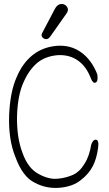

<svg xmlns="http://www.w3.org/2000/svg" viewBox="-20 -950 540 947"><path d="M428 -564Q406 -622 365 -651Q323 -681 265 -678Q205 -673 165 -641Q123 -606 96 -544Q67 -480 64 -378Q63 -326 69.5 -280.5Q76 -235 91 -196Q118 -119 172 -91Q224 -63 268 -69Q289 -71 307 -76Q325 -81 341 -88Q356 -95 370 -108Q384 -121 396 -141Q421 -179 430 -237Q439 -262 453 -261Q469 -259 464 -222Q457 -168 438 -131Q418 -92 380 -63Q341 -30 275 -24Q209 -18 151 -49Q92 -78 57 -173Q38 -219 30.5 -271.5Q23 -324 25 -382Q30 -498 62 -569Q91 -639 143 -680Q192 -718 260 -724Q329 -729 380 -692Q432 -655 460 -583Q465 -549 452 -543Q439 -536 428 -564ZM250 -905Q260 -924 273.5 -928.5Q287 -933 298.5 -927Q310 -921 314 -909Q318 -897 307 -882L228 -770Q218 -756 206.5 -757Q195 -758 188.5 -767Q182 -776 188 -787Z"/></svg>

Font: Yomogi
Style: Regular
Weight: 400
Designer: satsuyako
Foundry: satsuyako
Version: Version 3.100